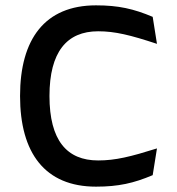

<svg xmlns="http://www.w3.org/2000/svg" viewBox="-20 -688 662 718"><path d="M339 10C423 10 480 -3 551 -33L567 -133C468 -102 412 -88 347 -88C230 -88 165 -163 165 -329C165 -494 230 -571 347 -571C410 -571 467 -557 567 -524L551 -625C480 -655 423 -668 339 -668C148 -668 55 -542 55 -329C55 -116 148 10 339 10Z"/></svg>

Font: All Genders v4
Style: Regular
Weight: 400
Designer: Rassam Alawdi
Foundry: Rassam Art
Version: Version 3.100;FEAKit 1.0